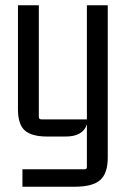

<svg xmlns="http://www.w3.org/2000/svg" viewBox="-20 -510 484 727"><path d="M300 131Q309 131 309 122V-39Q294 7 228 7H159Q100 7 74 -16Q48 -39 48 -96V-490H127V-67Q127 -58 137 -58H309V-490H388V86Q388 147 359 172Q330 197 264 197H65V131Z"/></svg>

Font: Gemunu Libre
Style: Regular
Weight: 400
Designer: Puspanada Ekanayake, Sola Matas, Pathum Egodawatta, Kosala Senevirathne
Foundry: mooniak
Version: Version 1.100